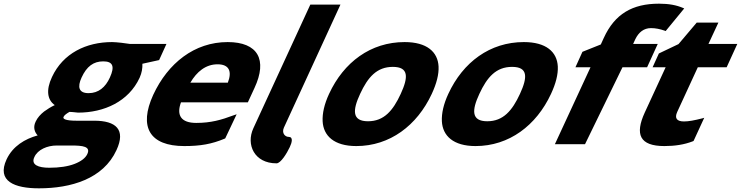

<svg xmlns="http://www.w3.org/2000/svg" viewBox="-71 -785 4033 1045"><path d="M212 -366C178 -294 187 -241 227 -213C206 -203 185 -190 169 -178C150 -163 133 -145 123 -123C107 -90 119 -64 134 -48C65 -29 -1 10 -35 82C-91 202 9 240 141 240C315 240 491 189 563 32C615 -80 560 -128 442 -128H345C286 -128 269 -138 275 -149C279 -158 290 -166 307 -176L325 -175L354 -172C495 -172 629 -232 689 -362C701 -389 705 -414 704 -438L795 -458L835 -546H635C619 -549 562 -556 539 -556C398 -556 272 -495 212 -366ZM317 7C380 7 424 12 404 54C394 75 371 93 335 107C299 121 252 128 197 128C138 128 96 112 116 70C134 29 187 7 237 7ZM373 -363C401 -424 438 -451 491 -451C543 -451 555 -424 527 -363C503 -310 465 -278 411 -278C358 -278 349 -311 373 -363Z M965 -335C1000 -395 1049 -435 1113 -435C1176 -435 1193 -397 1169 -335ZM1155 -32 1217 -163 1202 -158C1133 -132 1076 -116 997 -116C915 -116 888 -157 914 -228H1278L1314 -306C1386 -460 1333 -556 1168 -556C987 -556 843 -441 763 -269C683 -94 743 10 932 10C1021 10 1081 -1 1151 -30Z M1434 104C1457 104 1490 50 1506 16C1518 -9 1526 -40 1500 -40C1481 -40 1461 -60 1474 -90L1782 -760H1618L1308 -87C1267 2 1313 104 1434 104Z M2110 -274C2068 -183 2019 -125 1932 -125C1845 -125 1847 -184 1889 -274C1931 -365 1980 -421 2067 -421C2154 -421 2152 -365 2110 -274ZM1685 -125C1689 -46 1747 10 1868 10C2051 10 2199 -102 2279 -274C2305 -330 2318 -380 2316 -423C2312 -503 2252 -556 2131 -556C1947 -556 1800 -447 1720 -274C1694 -218 1683 -168 1685 -125Z M2759 -274C2717 -183 2668 -125 2581 -125C2494 -125 2496 -184 2538 -274C2580 -365 2629 -421 2716 -421C2803 -421 2801 -365 2759 -274ZM2334 -125C2338 -46 2396 10 2517 10C2700 10 2848 -102 2928 -274C2954 -330 2967 -380 2965 -423C2961 -503 2901 -556 2780 -556C2596 -556 2449 -447 2369 -274C2343 -218 2332 -168 2334 -125Z M3547 -618 3552 -616 3653 -739 3646 -742C3611 -757 3570 -765 3516 -765C3372 -765 3275 -710 3215 -578L3199 -543L3099 -503L3061 -419H3143L2949 0H3113L3317 -419H3451L3509 -546H3375L3387 -572C3405 -609 3433 -632 3472 -632C3497 -632 3521 -627 3547 -618Z M3727 -419H3884L3942 -546H3785L3839 -662H3721L3622 -545L3515 -494L3481 -419H3552L3438 -172C3384 -54 3410 10 3545 10C3602 10 3654 2 3700 -16L3704 -18L3762 -144L3752 -141C3709 -130 3677 -124 3652 -124C3613 -124 3599 -141 3615 -176Z"/></svg>

Font: Passageway
Style: BdSuIt
Weight: 700
Foundry: Ascender Corporation
Version: Version 1.11